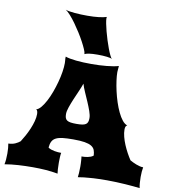

<svg xmlns="http://www.w3.org/2000/svg" viewBox="-102 -1069 1037 1157"><g transform="rotate(10 416.5 -490.5)"><path d="M3.9 0Q6.8 -12.2 8.3 -30Q9.8 -47.9 9.8 -66.9Q9.8 -84.5 8.5 -99.9Q7.3 -115.2 4.9 -127Q29.8 -127.9 47.4 -136Q64.9 -144 76.2 -153.8Q87.9 -171.9 100.1 -194.3Q112.3 -216.8 122.3 -240.5Q132.3 -264.2 138.7 -287.8Q145 -311.5 145 -332Q145 -340.3 142.6 -348.6Q140.1 -356.9 134.3 -358.9Q148.9 -362.8 163.6 -380.4Q178.2 -397.9 191.9 -423.8Q205.6 -449.7 217.3 -481.4Q229 -513.2 237.8 -545.7Q246.6 -578.1 251.5 -608.9Q256.3 -639.6 256.3 -663.6Q256.3 -671.9 255.4 -679.7Q254.4 -687.5 254.4 -692.9Q254.4 -695.3 254.6 -697.3Q254.9 -699.2 254.9 -703.1Q266.1 -698.7 283 -695.6Q299.8 -692.4 320.8 -690.2Q341.8 -688 365.7 -687Q389.6 -686 415.5 -686Q438 -686 461.4 -687Q484.9 -688 506.8 -690.2Q528.8 -692.4 547.9 -695.6Q566.9 -698.7 579.6 -703.1V-701.2V-696.8Q579.6 -691.4 578.4 -683.3Q577.1 -675.3 577.1 -665.5Q577.1 -643.1 581.3 -612.8Q585.4 -582.5 592.8 -550Q600.1 -517.6 610.6 -485.6Q621.1 -453.6 633.8 -427Q646.5 -400.4 661.1 -382.1Q675.8 -363.8 691.9 -358.9Q685.1 -356.4 682.4 -349.4Q679.7 -342.3 679.7 -332Q679.7 -311.5 685.8 -287.8Q691.9 -264.2 701.9 -240.5Q711.9 -216.8 723.9 -194.8Q735.8 -172.9 747.6 -155.3Q754.9 -150.9 765.1 -146Q775.4 -141.1 786.6 -136.7Q797.9 -132.3 809.1 -129.6Q820.3 -127 830.1 -127Q827.6 -115.2 826.4 -99.9Q825.2 -84.5 825.2 -66.9Q825.2 -47.9 826.7 -30Q828.1 -12.2 831.1 0Q813.5 -2 790.5 -4.2Q767.6 -6.3 741.2 -8.1Q714.8 -9.8 686.5 -11Q658.2 -12.2 629.9 -12.2Q578.1 -12.2 531.5 -9Q484.9 -5.9 452.6 0Q454.1 -8.3 455.3 -26.1Q456.5 -43.9 456.5 -65.9Q456.5 -75.2 456.1 -84.7Q455.6 -94.2 455.1 -102.5Q454.6 -110.8 453.9 -117.4Q453.1 -124 452.6 -127Q461.4 -127 471.2 -127.7Q481 -128.4 490.5 -130.4Q500 -132.3 508.8 -135.7Q517.6 -139.2 524.4 -145Q523.4 -164.6 518.1 -178.5Q512.7 -192.4 497.8 -201.7Q482.9 -210.9 456.3 -215.3Q429.7 -219.7 386.7 -219.7Q348.1 -219.7 322.5 -216.8Q296.9 -213.9 281 -205.8Q265.1 -197.8 257.6 -183.3Q250 -168.9 248 -145.5Q255.4 -139.6 265.6 -136.2Q275.9 -132.8 286.9 -130.6Q297.9 -128.4 308.8 -127.7Q319.8 -127 328.6 -127Q327.6 -124 326.9 -117.7Q326.2 -111.3 325.7 -102.8Q325.2 -94.2 325 -84.5Q324.7 -74.7 324.7 -65.9Q324.7 -43.9 325.9 -26.1Q327.1 -8.3 328.6 0Q291.5 -6.8 253.4 -9.5Q215.3 -12.2 175.8 -12.2Q129.9 -12.2 86.7 -9.5Q43.5 -6.8 3.9 0ZM316.4 -362.8Q316.4 -348.6 319.6 -339.4Q322.8 -330.1 330.8 -324.7Q338.9 -319.3 352.8 -317.1Q366.7 -314.9 388.2 -314.9Q409.7 -314.9 423.6 -317.1Q437.5 -319.3 445.6 -324.7Q453.6 -330.1 456.8 -339.4Q460 -348.6 460 -362.8Q460 -379.9 451.2 -404.8Q442.4 -429.7 430.7 -457Q418.9 -484.4 406.7 -511.7Q394.5 -539.1 388.2 -561Q380.9 -539.1 368.7 -511.7Q356.4 -484.4 345 -457Q333.5 -429.7 325 -404.8Q316.4 -379.9 316.4 -362.8ZM362.8 -737.3V-739.7Q362.8 -748 354.7 -766.8Q346.7 -785.6 333.7 -809.8Q320.8 -834 304 -860.6Q287.1 -887.2 269.8 -911.4Q252.4 -935.5 235.6 -954.3Q218.8 -973.1 206.1 -981.4Q213.9 -978 229 -975.6Q244.1 -973.1 262.7 -971.4Q281.2 -969.7 301.3 -969Q321.3 -968.3 339.8 -968.3Q379.4 -968.3 409.4 -971.9Q439.5 -975.6 457 -981.4Q456.1 -977.5 456.1 -973.1Q456.1 -961.4 460.2 -940.7Q464.4 -919.9 470.7 -895.3Q477.1 -870.6 485.4 -844.5Q493.7 -818.4 502 -796.1Q510.3 -773.9 518.1 -757.8Q525.9 -741.7 531.2 -737.3Q527.8 -739.7 519.3 -741.7Q510.7 -743.7 499 -745.1Q487.3 -746.6 472.7 -747.3Q458 -748 442.9 -748Q410.6 -748 390.9 -745.1Q371.1 -742.2 362.8 -737.3Z"/></g></svg>

Font: Arbutus
Style: Regular
Weight: 400
Designer: Karolina Lach
Foundry: Sorkin Type Co.
Version: Version 1.002